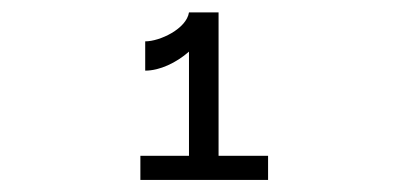

<svg xmlns="http://www.w3.org/2000/svg" viewBox="-20 -848 660 318"><path d="M220.5 -779.5V-731C244.5 -731 272 -744 293 -762.5V-590H212.5V-550H424V-590H342V-827.5H293C289 -800.5 245 -779.5 220.5 -779.5Z"/></svg>

Font: Monaspace Argon ExtraLight
Style: Regular
Weight: 200
Designer: Riley Cran & the Lettermatic Team
Foundry: Lettermatic
Version: Version 1.000 (Monaspace Argon)